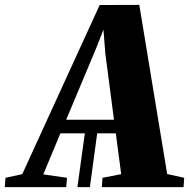

<svg xmlns="http://www.w3.org/2000/svg" viewBox="-102 -765 774 785"><path d="M214.5 0 247 -235.5H297.5L265.5 0ZM-82.5 0 -79.5 -38 -11 -53 305.5 -744.5 467.5 -745 581.5 -53.5 651 -38 648.5 0H314.5L317 -38L393.5 -53L371.5 -220H145L75 -52L172 -38L168.5 0ZM168.5 -275.5H364L328.5 -547.5L321 -644L290 -565Z"/></svg>

Font: Merriweather 72pt Black
Style: Italic
Weight: 900
Italic angle: -7.8°
Version: Version 2.101